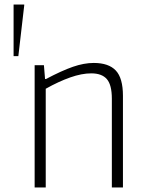

<svg xmlns="http://www.w3.org/2000/svg" viewBox="-20 -828 637 848"><path d="M87 -808V-804L61 -580H40V-808ZM133 -540H174L179 -479H183Q253 -516 302 -533Q351 -550 394 -550Q460 -550 491.5 -516.5Q523 -483 523 -405V0H474V-392Q474 -453 452 -478.5Q430 -504 383 -504Q341 -504 290 -486Q239 -468 182 -436V0H133Z"/></svg>

Font: Encode Sans Narrow
Style: ExtraLight
Weight: 200
Designer: Pablo Impallari, Andres Torresi
Foundry: Pablo Impallari, Andres Torresi
Version: Version 1.000; ttfautohint (v1.00) -l 8 -r 50 -G 200 -x 14 -